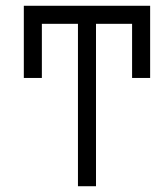

<svg xmlns="http://www.w3.org/2000/svg" viewBox="-20 -645 540 665"><path d="M500 -375H437.5V-562.5H312.5V0H250V-562.5H125V-375H62.5V-625H500Z"/></svg>

Font: 寒蝉点阵体 16px
Style: Regular
Weight: 400
Designer: Designed by Warren2060
Foundry: ChillType
Version: Version 1.000